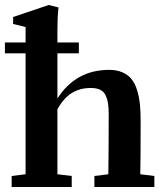

<svg xmlns="http://www.w3.org/2000/svg" viewBox="-25 -746 658 766"><path d="M21.5 0V-43.9L77.1 -50.8V-533.2H-5.4V-576.7H77.1V-638.2L27.3 -650.4V-678.2L169.4 -726.1L208.5 -716.3Q204.1 -678.7 204.1 -629.4V-576.7H289.6V-533.2H204.1V-353Q277.3 -467.3 410.6 -467.3Q440.9 -467.3 463.1 -457.5Q485.4 -447.8 499.3 -430.9Q513.2 -414.1 521.5 -387.7Q529.8 -361.3 533 -332Q536.1 -302.7 536.1 -263.7Q536.1 -120.1 534.7 -50.8L590.8 -43.9V0H351.6V-43.9L407.2 -50.8Q408.7 -167 408.7 -290Q408.7 -315.9 406 -333.3Q403.3 -350.6 396.2 -365.7Q389.2 -380.9 374.5 -387.9Q359.9 -395 337.4 -395Q293 -395 260.5 -374.3Q228 -353.5 204.1 -310.5V-50.8L261.2 -43.9V0Z"/></svg>

Font: Elstob 6pt
Style: Bold
Weight: 700
Designer: Peter S. Baker
Version: Version 1.015